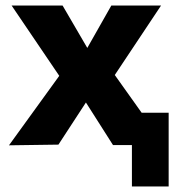

<svg xmlns="http://www.w3.org/2000/svg" viewBox="-20 -525 638 695"><path d="M457.5 150V-117H590.5V150ZM12.5 1 194.5 -250.5 22 -505H206.5L296 -351.5L383 -505H563L395.5 -253.5L576 0H389L291 -154L191.5 -1.5Z"/></svg>

Font: Geologica Cursive SemiBold
Style: Regular
Weight: 600
Designer: Sindre Bremnes, Frode Helland
Foundry: Monokrom Skriftforlag AS
Version: Version 1.010;gftools[0.9.28]